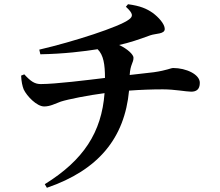

<svg xmlns="http://www.w3.org/2000/svg" viewBox="-20 -823 1040 909"><path d="M80 -465C81 -438 86 -415 92 -400C107 -368 154 -319 189 -319C218 -319 240 -332 268 -342C302 -353 398 -372 475 -382C461 -197 376 -65 192 49L202 66C447 -18 570 -170 591 -394C645 -398 700 -400 751 -400C808 -400 861 -389 885 -389C909 -389 926 -399 926 -431C926 -471 861 -501 800 -501C788 -501 771 -490 708 -481L594 -468C597 -519 612 -525 612 -550C612 -564 585 -591 544 -610C593 -621 635 -635 692 -656C718 -665 760 -661 760 -686C760 -710 729 -743 703 -762C674 -782 645 -795 586 -803L576 -791C611 -759 611 -746 591 -731C546 -696 329 -626 166 -588L171 -566C284 -568 379 -580 442 -590C470 -563 477 -518 477 -454C394 -444 243 -425 173 -425C145 -425 126 -437 95 -471Z"/></svg>

Font: Noto Serif CJK TC
Style: Bold
Weight: 700
Designer: Ryoko NISHIZUKA 西塚涼子 (kana & ideographs); Frank Grießhammer (Latin, Greek & Cyrillic); Wenlong ZHANG 张文龙 (bopomofo); San
Foundry: Adobe
Version: Version 2.001;hotconv 1.1.0;makeotfexe 2.6.0